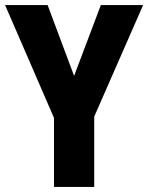

<svg xmlns="http://www.w3.org/2000/svg" viewBox="-20 -734 582 754"><path d="M271 -436 376 -714H542L350 -276V0H192V-271L0 -714H167Z"/></svg>

Font: Noto Sans Lao UI Cond ExtBd
Style: Regular
Weight: 800
Width: 3
Designer: Monotype Design Team
Foundry: Monotype Imaging Inc.
Version: Version 2.000; ttfautohint (v1.8.4.7-5d5b)